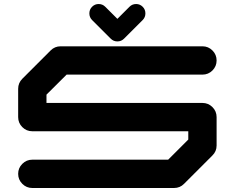

<svg xmlns="http://www.w3.org/2000/svg" viewBox="-20 -940 1174 960"><path d="M707 -873Q707 -853.5 693.4 -839.8L600.1 -746.6Q586.4 -732.9 566.9 -732.9Q547.4 -732.9 533.7 -746.6L440.4 -839.8Q426.8 -853.5 426.8 -873Q426.8 -892.6 440.4 -906.2Q454.1 -919.9 473.1 -919.9Q492.7 -919.9 506.3 -906.2L566.9 -845.7L627.4 -906.2Q641.1 -919.9 660.6 -919.9Q679.7 -919.9 693.4 -906.2Q707 -892.6 707 -873ZM1063 -354.5V-212.4Q1063 -183.1 1042 -162.6L900.4 -21Q879.9 0 850.1 0H141.6Q112.3 0 91.6 -20.8Q70.8 -41.5 70.8 -70.8Q70.8 -100.1 91.6 -120.8Q112.3 -141.6 141.6 -141.6H820.8L921.4 -242.2V-283.7H141.6Q112.3 -283.7 91.6 -304.4Q70.8 -325.2 70.8 -354.5V-496.1Q70.8 -525.4 91.8 -546.4L233.4 -688Q253.9 -708.5 283.2 -708.5H992.2Q1021.5 -708.5 1042.2 -687.7Q1063 -667 1063 -637.7Q1063 -608.4 1042.2 -587.6Q1021.5 -566.9 992.2 -566.9H313L212.4 -466.8V-425.3H992.2Q1021.5 -425.3 1042.2 -404.5Q1063 -383.8 1063 -354.5Z"/></svg>

Font: Robtronika
Style: Regular
Weight: 400
Designer: GGBot
Version: 1.00